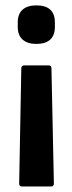

<svg xmlns="http://www.w3.org/2000/svg" viewBox="-20 -520 262 703"><path d="M68 -280.5H159Q168.4 -280.5 168.4 -269.1L177.3 151.8Q177.3 162.7 167.4 162.7H59.6Q50.2 162.7 50.2 151.8L58 -269.1Q58 -280.5 68 -280.5ZM113.2 -500.3Q146.9 -500.3 163.9 -484.7Q181 -469 181 -437.9V-421.6Q181 -391 163.9 -375.1Q146.9 -359.2 113.2 -359.2Q80.6 -359.2 62.8 -375.1Q45 -391 45 -421.6V-437.9Q45 -469 62.8 -484.7Q80.6 -500.3 113.2 -500.3Z"/></svg>

Font: Sofia Sans Condensed
Style: Regular
Weight: 400
Designer: Botio Nikoltchev, Ani Petrova
Foundry: lettersoup
Version: Version 4.100